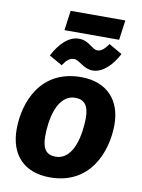

<svg xmlns="http://www.w3.org/2000/svg" viewBox="-98 -958 769 1041"><g transform="rotate(10 287.0 -437.5)"><path d="M491 -783 506 -892H205L190 -783ZM378 -594C432 -594 482 -642 517 -709L444 -751C423 -722 407 -706 384 -706C354 -706 333 -751 276 -751C218 -751 169 -698 136 -634L208 -593C228 -622 244 -638 269 -638C299 -638 326 -594 378 -594ZM250 17C473 17 545 -176 546 -322C547 -461 465 -548 324 -548C100 -548 28 -357 28 -209C28 -68 109 17 250 17ZM261 -99C211 -99 187 -129 187 -199C187 -280 208 -432 313 -432C362 -432 387 -402 387 -332C386 -251 365 -99 261 -99Z"/></g></svg>

Font: Fira Sans
Style: Bold Italic
Weight: 700
Italic angle: -8°
Designer: bBox Type GmbH & Carrois Corporate GbR & Edenspiekermann AG
Foundry: bBox Type GmbH & Carrois Corporate GbR & Edenspiekermann AG
Version: Version 4.301;PS 004.301;hotconv 1.0.88;makeotf.lib2.5.64775